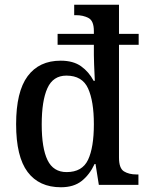

<svg xmlns="http://www.w3.org/2000/svg" viewBox="-20 -780 620 810"><path d="M237 10Q145 10 96.5 -54.5Q48 -119 48 -256Q48 -393 96.5 -458.5Q145 -524 236 -524Q289 -524 322 -500.5Q355 -477 375 -439H380Q380 -442 379 -462.5Q378 -483 377 -508Q376 -533 376 -548V-591H223V-637H376V-649Q376 -692 353.5 -704Q331 -716 301 -716H293V-760H482V-637H565V-591H482V-115Q482 -70 503 -57Q524 -44 556 -44H564V0H397L383 -88H379Q358 -43 324.5 -16.5Q291 10 237 10ZM261 -54Q327 -54 351.5 -106Q376 -158 376 -256Q376 -353 351.5 -407Q327 -461 260 -461Q204 -461 180 -408Q156 -355 156 -255Q156 -155 180.5 -104.5Q205 -54 261 -54Z"/></svg>

Font: Noto Serif Georgian SemiCondensed Medium
Style: Regular
Weight: 500
Width: 4
Designer: Monotype Design Team, Akaki Razmadze
Foundry: Google LLC
Version: Version 2.003; ttfautohint (v1.8.4.7-5d5b)